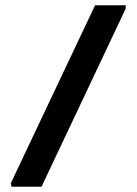

<svg xmlns="http://www.w3.org/2000/svg" viewBox="-20 -711 520 731"><path d="M24 0 21 -13 342 -691H459L458 -677L138 0Z"/></svg>

Font: Kreon SemiBold
Style: Regular
Weight: 600
Designer: Julia Petretta
Foundry: Julia Petretta and Eli Heuer
Version: Version 2.002